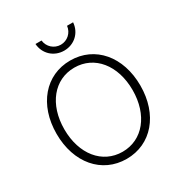

<svg xmlns="http://www.w3.org/2000/svg" viewBox="-211 -1071 1169 1238"><g transform="rotate(-30 373.0 -452.0)"><path d="M373 16C557 16 685 -134 685 -350C685 -566 557 -716 373 -716C189 -716 61 -566 61 -350C61 -134 189 16 373 16ZM373 -37C223 -37 119 -165 119 -350C119 -535 223 -663 373 -663C523 -663 627 -535 627 -350C627 -165 523 -37 373 -37ZM373 -790C449 -790 508 -845 513 -920H468C463 -871 422 -834 373 -834C324 -834 283 -871 278 -920H233C238 -845 297 -790 373 -790Z"/></g></svg>

Font: Uncut Sans Light
Style: Regular
Weight: 300
Designer: Kasper Nordkvist
Foundry: UNCUT.wtf
Version: Version 1.304;Glyphs 3.2 (3246)